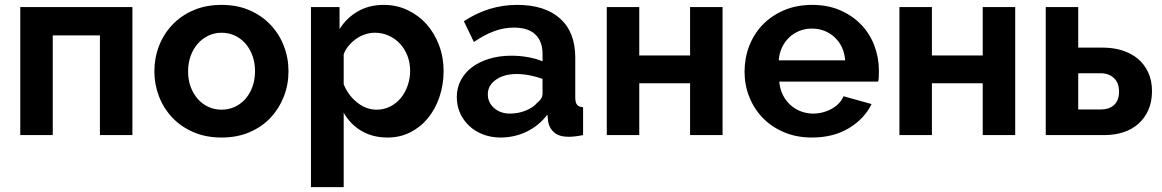

<svg xmlns="http://www.w3.org/2000/svg" viewBox="-20 -553 4756 786"><path d="M522 0H389V-408H196V0H63V-524H522Z M887 10Q823 10 772 -12Q721 -34 685.5 -71.5Q650 -109 631 -158Q612 -207 612 -261Q612 -316 631 -365Q650 -414 685.5 -451.5Q721 -489 772 -511Q823 -533 887 -533Q951 -533 1001.5 -511Q1052 -489 1087.5 -451.5Q1123 -414 1142 -365Q1161 -316 1161 -261Q1161 -207 1142 -158Q1123 -109 1088 -71.5Q1053 -34 1002 -12Q951 10 887 10ZM750 -261Q750 -226 760.5 -197.5Q771 -169 789.5 -148Q808 -127 833 -115.5Q858 -104 887 -104Q916 -104 941 -115.5Q966 -127 984.5 -148Q1003 -169 1013.5 -198Q1024 -227 1024 -262Q1024 -296 1013.5 -325Q1003 -354 984.5 -375Q966 -396 941 -407.5Q916 -419 887 -419Q858 -419 833 -407Q808 -395 789.5 -374Q771 -353 760.5 -324Q750 -295 750 -261Z M1567 10Q1505 10 1459 -17.5Q1413 -45 1387 -92V213H1253V-524H1370V-434Q1399 -480 1445 -506.5Q1491 -533 1551 -533Q1604 -533 1649 -511.5Q1694 -490 1726.5 -453.5Q1759 -417 1777.5 -367.5Q1796 -318 1796 -263Q1796 -206 1779 -156Q1762 -106 1731.5 -69Q1701 -32 1659 -11Q1617 10 1567 10ZM1522 -104Q1552 -104 1577.5 -117Q1603 -130 1621 -152Q1639 -174 1649 -203Q1659 -232 1659 -263Q1659 -296 1648 -324.5Q1637 -353 1617.5 -374Q1598 -395 1571.5 -407Q1545 -419 1514 -419Q1495 -419 1475 -412.5Q1455 -406 1438 -394Q1421 -382 1407.5 -366Q1394 -350 1387 -331V-208Q1405 -163 1442 -133.5Q1479 -104 1522 -104Z M2029 10Q1991 10 1958 -2.5Q1925 -15 1901 -37.5Q1877 -60 1863.5 -90Q1850 -120 1850 -156Q1850 -193 1866.5 -224.5Q1883 -256 1912.5 -278Q1942 -300 1983 -312.5Q2024 -325 2073 -325Q2108 -325 2141.5 -319Q2175 -313 2201 -302V-332Q2201 -384 2171.5 -412Q2142 -440 2084 -440Q2042 -440 2002 -425Q1962 -410 1920 -381L1879 -466Q1980 -533 2097 -533Q2210 -533 2272.5 -477.5Q2335 -422 2335 -317V-154Q2335 -133 2342.5 -124Q2350 -115 2367 -114V0Q2333 7 2308 7Q2270 7 2249.5 -10Q2229 -27 2224 -55L2221 -84Q2186 -38 2136 -14Q2086 10 2029 10ZM2067 -88Q2101 -88 2131.5 -100Q2162 -112 2179 -132Q2201 -149 2201 -170V-230Q2177 -239 2149 -244.5Q2121 -250 2095 -250Q2043 -250 2010 -226.5Q1977 -203 1977 -167Q1977 -133 2003 -110.5Q2029 -88 2067 -88Z M2597 -326H2805V-524H2938V0H2805V-212H2597V0H2464V-524H2597Z M3304 10Q3241 10 3190 -11.5Q3139 -33 3103 -70Q3067 -107 3047.5 -156Q3028 -205 3028 -259Q3028 -315 3047 -364.5Q3066 -414 3102 -451.5Q3138 -489 3189.5 -511Q3241 -533 3305 -533Q3369 -533 3419.5 -511Q3470 -489 3505.5 -452Q3541 -415 3559.5 -366Q3578 -317 3578 -264Q3578 -251 3577.5 -239Q3577 -227 3575 -219H3170Q3173 -188 3185 -164Q3197 -140 3216 -123Q3235 -106 3259 -97Q3283 -88 3309 -88Q3349 -88 3384.5 -107.5Q3420 -127 3433 -159L3548 -127Q3519 -67 3455.5 -28.5Q3392 10 3304 10ZM3440 -306Q3435 -365 3396.5 -400.5Q3358 -436 3303 -436Q3276 -436 3252.5 -426.5Q3229 -417 3211 -400Q3193 -383 3181.5 -359Q3170 -335 3168 -306Z M3795 -326H4003V-524H4136V0H4003V-212H3795V0H3662V-524H3795Z M4261 -524H4394V-358H4496Q4538 -358 4574.5 -346.5Q4611 -335 4638 -312.5Q4665 -290 4680.5 -256.5Q4696 -223 4696 -180Q4696 -136 4681 -102.5Q4666 -69 4640 -46Q4614 -23 4578.5 -11.5Q4543 0 4501 0H4261ZM4486 -105Q4521 -105 4541 -123.5Q4561 -142 4561 -178Q4561 -214 4540 -233.5Q4519 -253 4487 -253H4394V-105Z"/></svg>

Font: Oxford Sans
Style: Bold
Weight: 700
Designer: Matt McInerney, Pablo Impallari, Rodrigo Fuenzalida
Foundry: Matt McInerney, Pablo Impallari, Rodrigo Fuenzalida
Version: Version 3.000g; ttfautohint (v1.5) -l 8 -r 28 -G 28 -x 14 -D